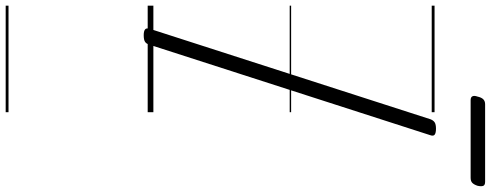

<svg xmlns="http://www.w3.org/2000/svg" viewBox="-546 -682 1728 676"><g transform="rotate(90 318.0 -344.0)"><path d="M104 14Q90 14 84 9.5Q78 5 81 -6L400 -996Q404 -1006 411 -1010.5Q418 -1015 433 -1015Q448 -1015 454 -1010.5Q460 -1006 456 -995L137 -5Q134 5 127 9.5Q120 14 104 14ZM333 -1137Q322 -1137 319 -1143.5Q316 -1150 320 -1161Q323 -1175 329.5 -1181.5Q336 -1188 347 -1188H620Q632 -1188 634.5 -1181Q637 -1174 634 -1161Q630 -1149 624 -1143Q618 -1137 606 -1137ZM0 490H375V500H0ZM0 -20H375V0H0ZM0 -505H375V-500H0ZM0 -1010H375V-1000H0Z"/></g></svg>

Font: Playwrite NZ Guides
Style: Regular
Weight: 400
Designer: Veronika Burian, José Scaglione
Foundry: TypeTogether
Version: Version 1.003